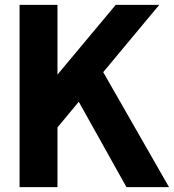

<svg xmlns="http://www.w3.org/2000/svg" viewBox="-20 -765 711 785"><path d="M402 -470 671 0H497L302 -349L215 -244V0H60V-745H215V-460L453 -745H631Z"/></svg>

Font: Plus Jakarta Display
Style: Bold
Weight: 700
Designer: Gumpita Rahayu
Foundry: Tokotype Studio
Version: Version 1.000;hotconv 1.0.109;makeotfexe 2.5.65596